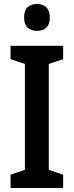

<svg xmlns="http://www.w3.org/2000/svg" viewBox="-20 -944 370 964"><path d="M297 0H33V-67L105 -91V-623L33 -647V-714H297V-647L225 -623V-91L297 -67ZM166 -924Q196 -924 213 -907Q230 -890 230 -856Q230 -822 213 -805.5Q196 -789 166 -789Q136 -789 118.5 -805.5Q101 -822 101 -856Q101 -891 118 -907.5Q135 -924 166 -924Z"/></svg>

Font: Noto Sans Khmer Condensed SemiBold
Style: Regular
Weight: 600
Width: 3
Designer: Danh Hong and the Monotype Design Team
Foundry: Monotype Imaging Inc.
Version: Version 2.004